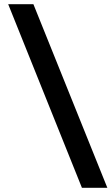

<svg xmlns="http://www.w3.org/2000/svg" viewBox="-20 -783 531 914"><path d="M491 111H370L19 -763H139Z"/></svg>

Font: Open Sauce Two
Style: Bold
Weight: 700
Designer: Alfredo Marco Pradil
Foundry: Creative Sauce Fz LLC
Version: Version 1.477